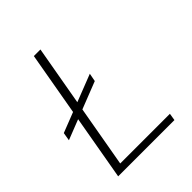

<svg xmlns="http://www.w3.org/2000/svg" viewBox="-198 -815 929 929"><g transform="rotate(-45 267.0 -350.0)"><path d="M23 -292 30 -334 322 -448 314 -406ZM68 0 191 -700H236L119 -37H459L453 0Z"/></g></svg>

Font: DM Sans 18pt ExtraLight
Style: Italic
Weight: 250
Italic angle: -10°
Designer: Colophon Foundry, Jonny Pinhorn
Foundry: Colophon Foundry
Version: Version 4.004;gftools[0.9.30]